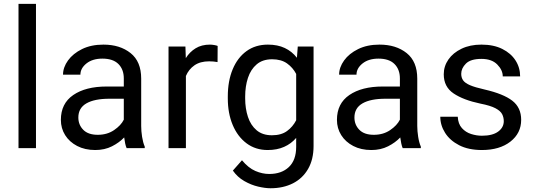

<svg xmlns="http://www.w3.org/2000/svg" viewBox="-20 -770 2778 998"><path d="M167 -750V0H76.2V-750Z M638.2 0Q633.8 -9.8 630.6 -24.7Q627.4 -39.6 625.5 -55.7Q600.1 -28.8 562 -9.5Q523.9 9.8 475.1 9.8Q421.4 9.8 381.1 -11.2Q340.8 -32.2 318.6 -67.6Q296.4 -103 296.4 -147Q296.4 -231.9 360.8 -276.1Q425.3 -320.3 534.2 -320.3H623.5V-362.3Q623.5 -409.2 595.5 -437.3Q567.4 -465.3 512.2 -465.3Q460.9 -465.3 429.4 -440.2Q397.9 -415 397.9 -381.8H307.6Q307.6 -419.9 333.5 -455.8Q359.4 -491.7 406.5 -514.9Q453.6 -538.1 517.6 -538.1Q603.5 -538.1 658.7 -494.1Q713.9 -450.2 713.9 -361.3V-115.2Q713.9 -88.9 718.5 -59.1Q723.1 -29.3 732.4 -7.8V0ZM488.3 -69.3Q537.1 -69.3 573 -93.8Q608.9 -118.2 623.5 -147.9V-256.8H548.8Q471.2 -256.8 429.2 -232.7Q387.2 -208.5 387.2 -159.2Q387.2 -121.6 412.6 -95.5Q438 -69.3 488.3 -69.3Z M1111.3 -531.2 1110.8 -447.3Q1090.8 -451.2 1066.9 -451.2Q1020.5 -451.2 990.7 -430.4Q960.9 -409.7 946.3 -375V0H856V-528.3H943.8L945.8 -467.8Q965.8 -500 996.8 -519Q1027.8 -538.1 1071.3 -538.1Q1081.1 -538.1 1093.8 -535.9Q1106.4 -533.7 1111.3 -531.2Z M1164.1 -258.3V-268.6Q1164.1 -349.1 1189.5 -409.9Q1214.8 -470.7 1261.5 -504.4Q1308.1 -538.1 1372.6 -538.1Q1422.9 -538.1 1460.2 -520.5Q1497.6 -502.9 1523.4 -469.7L1527.8 -528.3H1609.9V-11.2Q1609.9 58.6 1581.5 107.9Q1553.2 157.2 1502.7 182.9Q1452.1 208.5 1386.2 208.5Q1358.9 208.5 1322 200Q1285.2 191.4 1249.8 171.1Q1214.4 150.9 1190.4 116.7L1237.8 63Q1271 103 1307.4 118.7Q1343.8 134.3 1379.4 134.3Q1443.4 134.3 1481.4 98.4Q1519.5 62.5 1519.5 -6.8V-53.2Q1493.7 -22.9 1456.8 -6.6Q1419.9 9.8 1371.6 9.8Q1308.1 9.8 1261.5 -25.1Q1214.8 -60.1 1189.5 -120.6Q1164.1 -181.2 1164.1 -258.3ZM1254.4 -268.6V-258.3Q1254.4 -206.1 1268.8 -162.4Q1283.2 -118.7 1314 -92.8Q1344.7 -66.9 1393.6 -66.9Q1441.9 -66.9 1471.9 -88.9Q1502 -110.8 1519.5 -145V-385.7Q1502.4 -418.5 1472.2 -440.2Q1441.9 -461.9 1394.5 -461.9Q1345.2 -461.9 1314.2 -435.5Q1283.2 -409.2 1268.8 -365.2Q1254.4 -321.3 1254.4 -268.6Z M2073.2 0Q2068.8 -9.8 2065.7 -24.7Q2062.5 -39.6 2060.5 -55.7Q2035.2 -28.8 1997.1 -9.5Q1959 9.8 1910.2 9.8Q1856.4 9.8 1816.2 -11.2Q1775.9 -32.2 1753.7 -67.6Q1731.4 -103 1731.4 -147Q1731.4 -231.9 1795.9 -276.1Q1860.4 -320.3 1969.2 -320.3H2058.6V-362.3Q2058.6 -409.2 2030.5 -437.3Q2002.4 -465.3 1947.3 -465.3Q1896 -465.3 1864.5 -440.2Q1833 -415 1833 -381.8H1742.7Q1742.7 -419.9 1768.6 -455.8Q1794.4 -491.7 1841.6 -514.9Q1888.7 -538.1 1952.6 -538.1Q2038.6 -538.1 2093.8 -494.1Q2148.9 -450.2 2148.9 -361.3V-115.2Q2148.9 -88.9 2153.6 -59.1Q2158.2 -29.3 2167.5 -7.8V0ZM1923.3 -69.3Q1972.2 -69.3 2008.1 -93.8Q2043.9 -118.2 2058.6 -147.9V-256.8H1983.9Q1906.2 -256.8 1864.3 -232.7Q1822.3 -208.5 1822.3 -159.2Q1822.3 -121.6 1847.7 -95.5Q1873 -69.3 1923.3 -69.3Z M2598.6 -140.1Q2598.6 -159.7 2590.1 -176.5Q2581.5 -193.4 2555.4 -207.3Q2529.3 -221.2 2477.1 -231.4Q2388.7 -250 2337.6 -284.4Q2286.6 -318.8 2286.6 -383.8Q2286.6 -425.8 2310.8 -460.7Q2335 -495.6 2379.2 -516.8Q2423.3 -538.1 2482.4 -538.1Q2545.9 -538.1 2590.8 -515.6Q2635.7 -493.2 2659.7 -455.8Q2683.6 -418.5 2683.6 -373H2593.3Q2593.3 -405.8 2564.7 -434.8Q2536.1 -463.9 2482.4 -463.9Q2426.3 -463.9 2401.9 -439.5Q2377.4 -415 2377.4 -386.2Q2377.4 -366.7 2387.2 -352.5Q2397 -338.4 2423.1 -327.1Q2449.2 -315.9 2499 -304.7Q2596.7 -282.2 2642.8 -246.6Q2689 -210.9 2689 -147Q2689 -77.6 2633.1 -33.9Q2577.1 9.8 2484.9 9.8Q2415 9.8 2366.7 -15.1Q2318.4 -40 2293.5 -79.6Q2268.6 -119.1 2268.6 -163.1H2359.4Q2361.3 -126 2380.9 -104.2Q2400.4 -82.5 2428.7 -73.5Q2457 -64.5 2484.9 -64.5Q2540 -64.5 2569.3 -85.9Q2598.6 -107.4 2598.6 -140.1Z"/></svg>

Font: Vazirmatn UI FD
Style: Regular
Weight: 400
Designer: Saber Rastikerdar
Foundry: Saber Rastikerdar
Version: Version 33.003